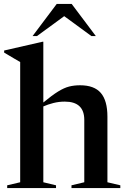

<svg xmlns="http://www.w3.org/2000/svg" viewBox="-20 -955 645 975"><path d="M264.5 0H16.5V-14L82.5 -29.5V-640Q72.5 -645.5 51.5 -658Q30.5 -670.5 1 -688V-698.5L195.5 -743H200V-434.5Q244.5 -471.5 275 -490.2Q305.5 -509 331 -515.5Q356.5 -522 386.5 -522Q458.5 -522 492 -483Q525.5 -444 525.5 -362.5V-29.5L591 -14V0H343V-14L408 -29.5V-346Q408 -439 309 -439Q279 -439 250.8 -431.8Q222.5 -424.5 200 -414.5V-29.5L264.5 -14ZM444 -772 306 -873 168 -772H145.5L268 -935H344L466.5 -772Z"/></svg>

Font: Newsreader 72pt Medium
Style: Regular
Weight: 500
Designer: Hugues Gentile
Foundry: Production Type
Version: Version 1.003; ttfautohint (v1.8.3)